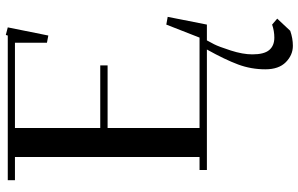

<svg xmlns="http://www.w3.org/2000/svg" viewBox="-208 -542 1052 677"><g transform="rotate(-90 318.5 -203.0)"><path d="M22 -676.8V-702.1H532.2L534.2 -709L561 -702.1L532.2 -559.1L506.8 -564V-676.8H206.1V-376H426.8V-350.1H206.1V-25.9H524.9L570.8 -143.1L598.1 -138.2L570.8 0H515.1Q509.8 9.3 501.5 25.4Q493.2 41.5 479.5 84Q465.8 126.5 465.8 160.2Q465.8 201.7 481 219.7Q496.1 237.8 524.9 237.8Q548.3 237.8 570.8 230L591.8 248L548.8 293.9Q522 303.2 496.1 303.2Q463.4 303.2 438.2 278.3Q413.1 253.4 413.1 206.1Q413.1 155.8 430.2 109.9Q447.3 64 482.9 0H58.1V-25.9H104V-676.8Z"/></g></svg>

Font: Dehuti
Style: Bold
Weight: 700
Version: Version 1.2